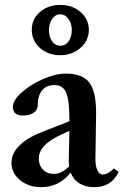

<svg xmlns="http://www.w3.org/2000/svg" viewBox="-20 -754 510 785"><path d="M226.6 -528.3Q176.3 -528.3 143.1 -558.1Q109.9 -587.9 109.9 -631.8Q109.9 -676.3 143.3 -705.1Q176.8 -733.9 226.6 -733.9Q276.4 -733.9 309.8 -704.3Q343.3 -674.8 343.3 -631.8Q343.3 -588.4 309.1 -558.3Q274.9 -528.3 226.6 -528.3ZM226.6 -566.9Q247.6 -566.9 260.5 -585Q273.4 -603 273.4 -631.8Q273.4 -658.7 259.5 -677.2Q245.6 -695.8 226.6 -695.8Q206.5 -695.8 193.4 -676.8Q180.2 -657.7 180.2 -631.8Q180.2 -603 193.1 -585Q206.1 -566.9 226.6 -566.9ZM148.9 11.2Q97.2 11.2 62 -17.6Q26.9 -46.4 26.9 -88.4Q26.9 -126 58.3 -158Q89.8 -189.9 150.4 -213.9L263.7 -258.3V-267.1Q263.7 -345.7 250.2 -376Q236.8 -406.2 202.6 -406.2Q169.9 -406.2 152.1 -384.5Q134.3 -362.8 134.3 -323.7Q134.3 -304.7 117.7 -293.2Q101.1 -281.7 73.2 -281.7Q32.7 -281.7 32.7 -317.4Q32.7 -343.8 68.6 -376Q104.5 -408.2 156 -430.7Q207.5 -453.1 249 -453.1Q316.9 -453.1 345 -416.7Q373 -380.4 373 -292Q373 -290 370.1 -105.5Q369.6 -78.1 377.4 -59.3Q385.3 -40.5 400.9 -40.5Q420.9 -40.5 445.8 -65.4L464.8 -51.3Q436.5 11.2 365.2 11.2Q330.6 11.2 305.4 -3.9Q280.3 -19 269 -48.3Q221.2 11.2 148.9 11.2ZM138.7 -105.5Q138.7 -78.1 155.8 -60.5Q172.9 -43 199.2 -43Q232.9 -43 262.7 -74.2Q261.2 -85.9 261.2 -99.6Q263.2 -178.2 263.7 -218.8L234.4 -205.6Q185.1 -183.1 161.9 -158.9Q138.7 -134.8 138.7 -105.5Z"/></svg>

Font: Elstob 10pt SemiBold
Style: Regular
Weight: 600
Designer: Peter S. Baker
Version: Version 1.015